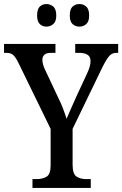

<svg xmlns="http://www.w3.org/2000/svg" viewBox="-23 -932 606 952"><path d="M138 0V-44H159Q188 -44 208 -56Q228 -68 228 -112V-293L70 -617Q56 -646 44 -658Q32 -670 8 -670H-3V-714H252V-670H230Q206 -670 196.5 -660Q187 -650 187 -636Q187 -624 191.5 -609Q196 -594 202 -583L265 -449Q280 -419 290 -392.5Q300 -366 307 -343Q316 -364 328.5 -392Q341 -420 355 -452L408 -566Q426 -604 426 -629Q426 -651 411 -660.5Q396 -670 370 -670H350V-714H563V-670H553Q533 -670 518.5 -654Q504 -638 482 -593L337 -293V-116Q337 -69 356.5 -56.5Q376 -44 403 -44H427V0ZM371 -800Q351 -800 337 -812.5Q323 -825 323 -855Q323 -887 337 -899.5Q351 -912 371 -912Q390 -912 404.5 -899.5Q419 -887 419 -855Q419 -825 404.5 -812.5Q390 -800 371 -800ZM207 -800Q188 -800 174.5 -812.5Q161 -825 161 -855Q161 -887 174.5 -899.5Q188 -912 207 -912Q226 -912 241 -899.5Q256 -887 256 -855Q256 -825 241 -812.5Q226 -800 207 -800Z"/></svg>

Font: Noto Serif Tamil Condensed Medium
Style: Italic
Weight: 500
Width: 3
Italic angle: -12°
Designer: Indian Type Foundry, Tom Grace, and the Monotype Design Team
Foundry: Monotype Imaging Inc.
Version: Version 2.003; ttfautohint (v1.8.4.7-5d5b)